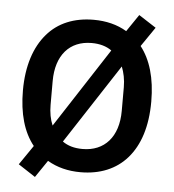

<svg xmlns="http://www.w3.org/2000/svg" viewBox="-55 -802 823 906"><g transform="rotate(5 356.0 -349.0)"><path d="M356 12C297 12 245 -1 199 -28L144 53L63 0L126 -92C77 -153 52 -239 52 -349C52 -466 83 -557 136 -618C188 -679 264 -710 356 -710C415 -710 468 -697 513 -670L568 -751L650 -698L587 -606C634 -546 660 -461 660 -349C660 -230 630 -141 577 -80C524 -19 448 12 356 12ZM188 -293C188 -256 194 -224 206 -196L451 -573C426 -591 394 -600 356 -600C252 -600 188 -528 188 -405ZM525 -405C525 -442 518 -474 507 -502L261 -125C286 -107 317 -98 356 -98C460 -98 525 -170 525 -293Z"/></g></svg>

Font: Plexus Sans SemiBold
Style: Regular
Weight: 600
Version: Version 2.001;PS 002.001;hotconv 1.0.70;makeotf.lib2.5.58329